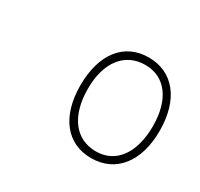

<svg xmlns="http://www.w3.org/2000/svg" viewBox="-75 -817 488 468"><g transform="rotate(30 168.5 -582.5)"><path d="M225 -441C294 -441 337 -495 337 -582C337 -670 294 -724 225 -724C156 -724 114 -670 114 -582C114 -495 156 -441 225 -441ZM227 -461C169 -461 134 -508 134 -584C134 -658 169 -704 227 -704C283 -704 317 -658 317 -584C317 -508 283 -461 227 -461Z"/></g></svg>

Font: Noto Serif Display ExtraCondensed Medium
Style: Italic
Weight: 500
Width: 2
Italic angle: -12°
Designer: Monotype Design Team
Foundry: Monotype Imaging Inc.
Version: Version 2.009